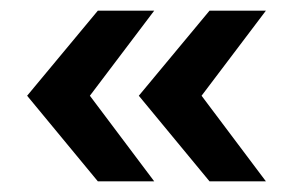

<svg xmlns="http://www.w3.org/2000/svg" viewBox="-20 -417 547 361"><path d="M374 -76 241 -237 374 -397H480L359 -237L480 -76ZM164 -76 31 -237 164 -397H270L149 -237L270 -76Z"/></svg>

Font: Ek Mukta
Style: Bold
Weight: 700
Designer: Girish Dalvi and Yashodeep Gholap
Foundry: Ek Type
Version: Version 2.538;PS 1.002;hotconv 16.6.51;makeotf.lib2.5.65220;